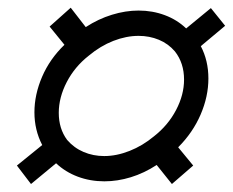

<svg xmlns="http://www.w3.org/2000/svg" viewBox="-20 -554 598 493"><path d="M23.4 -128.9 88.4 -181.6Q68.4 -220.2 68.4 -265.6Q68.4 -311 88.1 -356.9Q107.9 -402.8 145.5 -439L107.4 -485.8L161.6 -534.2L200.2 -484.4Q232.4 -505.4 267.3 -516.1Q302.2 -526.9 335.9 -526.9Q371.6 -526.9 403.1 -515.1Q434.6 -503.4 458 -481L521.5 -533.2L558.1 -487.8L495.6 -435.5Q515.1 -398.4 515.1 -352.5Q515.1 -306.2 495.1 -259.8Q475.1 -213.4 437.5 -175.8L476.1 -128.9L421.4 -81.5L382.3 -130.4Q350.1 -109.4 315.9 -98.9Q281.7 -88.4 248 -88.4Q211.9 -88.4 179.9 -100.3Q147.9 -112.3 124 -134.8L59.6 -81.5ZM247.6 -153.3Q279.3 -153.3 312.7 -166.5Q346.2 -179.7 375.5 -204.1Q411.6 -232.4 432.1 -271.5Q452.6 -310.5 452.6 -349.6Q452.6 -392.1 429.2 -421.9Q412.1 -441.9 387.9 -451.9Q363.8 -461.9 335.9 -461.9Q304.2 -461.9 271 -449Q237.8 -436 208 -411.1Q171.9 -382.8 151.4 -343.3Q130.9 -303.7 130.9 -264.2Q130.9 -223.6 152.3 -194.8Q169.9 -174.3 194.6 -163.8Q219.2 -153.3 247.6 -153.3Z"/></svg>

Font: Acari Sans
Style: Italic
Weight: 400
Italic angle: -13°
Designer: Alfredo Marco Pradil and Stefan Peev
Foundry: Hanken Design Co.
Version: Version 1.045;January 11, 2019;FontCreator 11.5.0.2425 64-bi